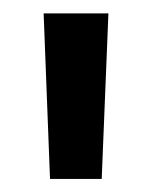

<svg xmlns="http://www.w3.org/2000/svg" viewBox="-20 -682 226 286"><path d="M131.5 -415.5H54.5L45 -662H141.5Z"/></svg>

Font: Anek Tamil Medium
Style: Regular
Weight: 500
Designer: Aadarsh Rajan (Tamil), Yesha Goshar (Latin)
Foundry: Ek Type
Version: Version 1.003